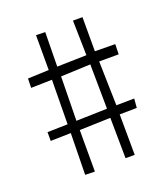

<svg xmlns="http://www.w3.org/2000/svg" viewBox="-108 -692 625 713"><g transform="rotate(-20 204.5 -335.5)"><path d="M149.9 -607.9 147.9 -472.2 264.2 -475.1 261.2 -612.8H298.8V-478L378.9 -477.1L377.9 -437H300.8L305.2 -262.2L376 -263.2L373 -227.1L305.2 -226.1L306.2 -65.9H270L268.1 -226.1L146 -222.2V-58.1L107.9 -59.1L110.8 -223.1L30.8 -221.2V-255.9L110.8 -257.8L112.8 -433.1L29.8 -431.2L30.8 -467.8L113.8 -471.2V-608.9ZM146 -258.8 268.1 -262.2 266.1 -438 148.9 -433.1Z"/></g></svg>

Font: Smokum
Style: Regular
Weight: 400
Designer: Astigmatic (AOETI)
Foundry: Astigmatic (AOETI)
Version: Version 1.001